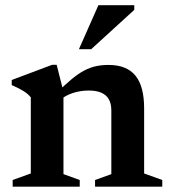

<svg xmlns="http://www.w3.org/2000/svg" viewBox="-20 -700 640 720"><path d="M218 -356V-47L279 -25V0H27.5V-25L95.5 -49.5V-335Q85.5 -347.5 69 -358Q52.5 -368.5 24 -381V-400L175.5 -457H192.5ZM336.5 -25 397.5 -47V-286.5Q397.5 -311 388.2 -327.5Q379 -344 360.2 -352.2Q341.5 -360.5 313 -360.5Q280.5 -360.5 252 -350.8Q223.5 -341 207 -326L189 -348Q222.5 -381.5 248.5 -403Q274.5 -424.5 296.8 -436Q319 -447.5 340.8 -452Q362.5 -456.5 387 -456.5Q455 -456.5 487.8 -416.5Q520.5 -376.5 520.5 -293.5V-49.5L588.5 -25V0H336.5ZM276 -515.5 349 -680.5H483.5V-663L322 -515.5Z"/></svg>

Font: Newsreader 16pt SemiBold
Style: Regular
Weight: 600
Designer: Hugues Gentile
Foundry: Production Type
Version: Version 1.003